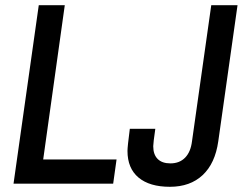

<svg xmlns="http://www.w3.org/2000/svg" viewBox="-20 -706 935 738"><path d="M129 -686H229L146 -93H428L415 0H32ZM470 -126Q470 -142 479 -211H577Q569 -156 569 -144Q569 -112 586 -95Q603 -78 635 -78Q670 -78 691.5 -100Q713 -122 718 -163L792 -686H893L819 -163Q807 -78 759 -33Q711 12 633 12Q555 12 512.5 -23.5Q470 -59 470 -126Z"/></svg>

Font: Archivo Narrow Medium
Style: Italic
Weight: 500
Italic angle: -8°
Designer: Hector Gatti
Foundry: Omnibus-Type
Version: Version 2.001